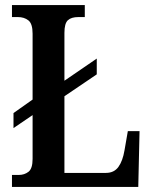

<svg xmlns="http://www.w3.org/2000/svg" viewBox="-20 -734 599 754"><path d="M27 0V-47H54Q76 -47 92 -59.5Q108 -72 108 -110V-282L33 -231V-290L108 -343V-602Q108 -641 91.5 -654Q75 -667 50 -667H27V-714H313V-667H288Q260 -667 246.5 -654.5Q233 -642 233 -605V-417L360 -504V-442L233 -356V-55H396Q428 -55 445 -78.5Q462 -102 469 -144L482 -219H528L523 0Z"/></svg>

Font: Noto Serif Khmer Condensed SemiBold
Style: Regular
Weight: 600
Width: 3
Designer: Danh Hong and the Monotype Design Team
Foundry: Monotype Imaging Inc.
Version: Version 2.004; ttfautohint (v1.8.4.7-5d5b)